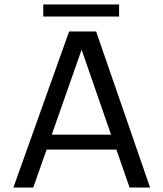

<svg xmlns="http://www.w3.org/2000/svg" viewBox="-20 -841 733 861"><path d="M561 0 502 -170H189L129 0H40L290 -700H411L653 0ZM346 -618 212 -237H478ZM174 -821H514V-767H174Z"/></svg>

Font: Fivo Sans
Style: Regular
Weight: 400
Designer: Alexander Slobzheninov
Foundry: Alexander Slobzheninov
Version: 1.0